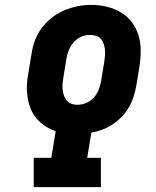

<svg xmlns="http://www.w3.org/2000/svg" viewBox="-20 -766 640 786"><path d="M118 0V-120H190L208 -229Q185 -237 165 -250Q145 -263 130 -280.5Q115 -298 106 -320Q97 -342 93 -366.5Q89 -391 90 -416Q91 -441 96 -466L109 -545Q113 -573 123 -600Q133 -627 150.5 -651Q168 -675 192 -693.5Q216 -712 243 -723.5Q270 -735 297.5 -740.5Q325 -746 354 -746Q386 -746 417 -738.5Q448 -731 474.5 -715.5Q501 -700 519.5 -675.5Q538 -651 547 -621.5Q556 -592 556 -559.5Q556 -527 551 -495L538 -415Q534 -393 527 -370.5Q520 -348 508 -327.5Q496 -307 479 -289Q462 -271 442 -257.5Q422 -244 399.5 -235.5Q377 -227 354 -223L337 -120H393V0ZM296 -337Q315 -337 333 -344.5Q351 -352 364 -366.5Q377 -381 384 -399Q391 -417 394 -435L407 -514Q409 -527 410 -539.5Q411 -552 409.5 -564Q408 -576 404 -587.5Q400 -599 392 -607.5Q384 -616 372.5 -619.5Q361 -623 348 -623Q330 -623 312.5 -615.5Q295 -608 282 -593.5Q269 -579 262 -561.5Q255 -544 252 -526L239 -446Q237 -434 236 -421.5Q235 -409 236.5 -397Q238 -385 242 -374Q246 -363 253.5 -354Q261 -345 272.5 -341Q284 -337 296 -337Z"/></svg>

Font: Iosevka Slab Heavy Extended
Style: Italic
Weight: 900
Width: 7
Italic angle: -9°
Monospace: yes
Designer: Belleve Invis
Foundry: Belleve Invis
Version: Version 11.1.0; ttfautohint (v1.8.3)